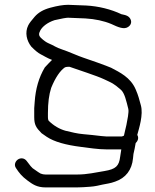

<svg xmlns="http://www.w3.org/2000/svg" viewBox="-20 -648 660 818"><path d="M270.4 -627.5H270C249.1 -627.5 224.3 -623.2 194.6 -615.2C163.8 -606.9 142.9 -594.2 127.6 -576.6C113.9 -560.8 105 -549.4 100.4 -540.2C84.9 -509.3 93.6 -474 113.5 -449.2L113.9 -448.7L114.4 -448.2C129.4 -433.2 141.7 -422.8 152.9 -417C167.5 -409.7 180.2 -400.9 201.6 -392.8C191.4 -383.2 176 -365.9 172.1 -362L171.2 -361.2L170.6 -360.2C145.3 -317.9 131.5 -269 127.8 -213.8C127.1 -203.9 126.5 -195 125.8 -187L125.8 -186.5V-149C125.8 -116.8 133.9 -103.7 156.4 -81.2L157 -80.6L157.6 -80.1C163.5 -75.5 171.1 -70.5 179 -65.2C210.9 -44 259.8 -30.3 325.4 -22.1C355.7 -18.3 397.3 -11.5 434.4 -11.5H496.8C496.3 -8.6 495.5 -5 494.8 1.5L491.9 20.2C487 59.5 473.4 72.7 425 80.7C387.6 86.7 352 95.5 309.6 95.5H173.1C166.8 95.5 160.1 94.3 152.9 91.4C151 90.6 138.1 82.6 119.1 68.7C116 66.4 107.6 57.1 95 39.5C84.4 23.9 67.2 24 56.2 31.5C46.6 38.1 38.4 53.2 47.7 67.5C61 88 73.1 103.3 96.3 120.4C118.2 136.5 136.2 150.5 175.2 150.5H281.7C307.7 150.5 325.2 150.2 335.5 149.5C352.8 148.2 375.6 147.5 393.2 143.6L416 138.6C434.6 134.5 449.2 133.7 470.7 125.7C515.4 110.4 542.2 76 546.7 26.2L548.6 8C551.7 -5.6 555.7 -22.7 558 -38.5C565.9 -45.7 573.3 -59.9 564.8 -73.2C572 -100.3 591.6 -159.4 580 -199.9C572.1 -227.4 570.7 -237.9 557.9 -267.5C535.7 -318.7 490 -339.9 453.4 -359.3C437.2 -366.8 352.5 -396.8 335.3 -402.2C314.6 -408.7 271.2 -428.7 244.8 -437.2C218.2 -445.7 212 -453.1 185.5 -464.2C178.6 -467.1 166.9 -474.6 154.1 -486.8C145.4 -495.6 143.9 -503.7 151.5 -517.9C160.7 -535.1 182.3 -552.2 212.4 -562.1C240.7 -568.8 262.1 -572.4 269.7 -572.5L343.5 -569.5C385.4 -567 422.5 -559 454.1 -545.8C484.3 -531.5 508 -521.8 525.1 -532.7C531.2 -536.6 537 -542.5 538.4 -550.8C539.8 -558.6 536.9 -565.6 533 -571.2C523.5 -584.7 501.3 -585.9 497.4 -587.4C452.6 -608.7 399.8 -621.6 347.7 -624.5ZM276.1 -363.5C310.7 -351 392 -325.4 424 -310.1C458.2 -293.8 462.5 -293.9 495 -265.6C511.1 -251.6 518.4 -216.8 526.6 -184.1C530 -170.7 522.6 -136.8 518.5 -115.4C515.7 -100.9 511.2 -87.2 508 -70C504.4 -68.1 499.6 -66.5 499.3 -66.5H434.4C430.2 -66.5 422.1 -67.1 411.3 -68.4C384 -71.6 361 -74.3 335.1 -76.4C307.8 -78.7 285.5 -84.8 258.7 -91C233.4 -98.2 209.1 -112.1 187.3 -133.6C186.9 -133.9 184.2 -138.6 184.2 -149V-166C184.2 -209.8 188.7 -244.7 198 -273.4C215.9 -317.8 236.4 -347.1 256.4 -360.9C257.3 -361.5 262.5 -363.5 273.6 -363.5Z"/></svg>

Font: MewTooHand
Style: BdWide
Weight: 400
Designer: Mew Too, Robert Jablonski
Version: Version 0.77